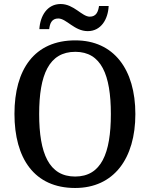

<svg xmlns="http://www.w3.org/2000/svg" viewBox="-20 -926 747 956"><path d="M417 -771C483 -771 518 -830 521 -896H473C469 -869 460 -843 427 -843C388 -843 348 -906 282 -906C215 -906 180 -847 176 -781H225C228 -808 237 -834 270 -834C311 -834 350 -771 417 -771ZM354 10C547 10 654 -137 654 -358C654 -580 547 -725 355 -725C151 -725 52 -580 52 -359C52 -137 151 10 354 10ZM354 -47C224 -47 175 -162 175 -358C175 -554 224 -668 355 -668C484 -668 532 -554 532 -358C532 -162 484 -47 354 -47Z"/></svg>

Font: Noto Serif Bengali SemiCondensed
Style: Regular
Weight: 400
Width: 4
Designer: Juan Bruce, Universal Thirst, Indian Type Foundry and the Monotype Design Team.
Foundry: Monotype Imaging Inc.
Version: Version 2.003